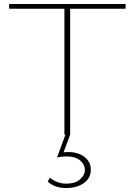

<svg xmlns="http://www.w3.org/2000/svg" viewBox="-20 -678 678 966"><path d="M304 0V-658H333V0ZM26 -634V-658H612V-634ZM309 0H333L296 98L280 92Q290 89 302 88Q314 87 324 87Q373 87 405 111.5Q437 136 437 177Q437 218 402 243Q367 268 313 268Q284 268 261.5 260Q239 252 220 236L231 216Q248 230 269 238Q290 246 314 246Q358 246 382.5 224.5Q407 203 407 177Q407 150 383.5 129.5Q360 109 314 109Q304 109 291 110.5Q278 112 267 114Z"/></svg>

Font: Ysabeau Office Thin
Style: Regular
Weight: 250
Designer: Christian Thalmann (Catharsis Fonts)
Version: Version 2.001;gftools[0.9.30]; featfreeze: tnum,lnum,ss02